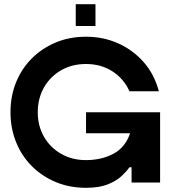

<svg xmlns="http://www.w3.org/2000/svg" viewBox="-20 -885 813 915"><path d="M390 -350H743V-15H607V-88H597Q584 -69 559.5 -46Q535 -23 494 -6.5Q453 10 390 10Q311 10 245.5 -17.5Q180 -45 131.5 -93.5Q83 -142 56.5 -208Q30 -274 30 -350Q30 -427 56.5 -492.5Q83 -558 131.5 -606.5Q180 -655 245.5 -682.5Q311 -710 390 -710Q473 -710 544 -678Q615 -646 665.5 -588Q716 -530 737 -450H597Q571 -509 516.5 -544.5Q462 -580 390 -580Q323 -580 271 -550Q219 -520 189.5 -468Q160 -416 160 -350Q160 -285 189.5 -233.5Q219 -182 271 -152Q323 -122 390 -122Q463 -122 520 -152Q577 -182 600 -250H390ZM341 -865H435V-761H341Z"/></svg>

Font: Vina Sans
Style: Regular
Weight: 400
Designer: Andree Nguyen
Foundry: Nguyen Type Foundry
Version: Version 1.002; ttfautohint (v1.8.4.7-5d5b);gftools[0.9.28]